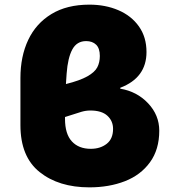

<svg xmlns="http://www.w3.org/2000/svg" viewBox="-20 -794 746 827"><path d="M68 -255V-458Q68 -551 101.5 -622Q135 -693 201.5 -733.5Q268 -774 365 -774Q434 -774 490 -750Q546 -726 578.5 -680Q611 -634 611 -570Q611 -459 498 -416V-412Q570 -400 618 -349Q666 -298 666 -231Q666 -150 626 -95Q586 -40 518 -13.5Q450 13 365 13Q233 13 150.5 -53Q68 -119 68 -255ZM467 -239Q467 -273 442.5 -295.5Q418 -318 369 -318Q350 -318 331 -312.5Q312 -307 260 -290V-282Q260 -217 289.5 -185Q319 -153 371 -153Q412 -153 439.5 -174.5Q467 -196 467 -239ZM410 -553Q410 -586 394 -601.5Q378 -617 351 -617Q311 -617 291.5 -581Q272 -545 267 -477L264 -432Q324 -447 356 -465Q388 -483 399 -504Q410 -525 410 -553Z"/></svg>

Font: Nebula Sans Black
Style: Regular
Weight: 900
Designer: Paul D. Hunt for Adobe (as Source Sans)
Foundry: Nebula Entertainment & Broadcasting LLC
Version: Version 1.010